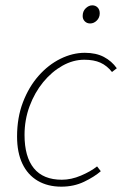

<svg xmlns="http://www.w3.org/2000/svg" viewBox="-20 -688 468 720"><path d="M210 12Q159 12 121.5 -10Q84 -32 64 -74Q44 -116 44 -176Q44 -247 66 -304.5Q88 -362 124.5 -403.5Q161 -445 206.5 -467.5Q252 -490 298 -490Q340 -490 369.5 -474.5Q399 -459 418 -432L400 -418Q381 -442 356.5 -453Q332 -464 296 -464Q254 -464 214 -441.5Q174 -419 142 -380Q110 -341 91 -290Q72 -239 72 -182Q72 -100 107 -57Q142 -14 212 -14Q247 -14 283.5 -29.5Q320 -45 344 -64L358 -46Q334 -25 295.5 -6.5Q257 12 210 12ZM318 -600Q306 -600 298 -608Q290 -616 290 -628Q290 -646 301.5 -657Q313 -668 326 -668Q338 -668 346 -660Q354 -652 354 -638Q354 -622 343 -611Q332 -600 318 -600Z"/></svg>

Font: Source Sans 3 ExtraLight ExtraLight
Style: Italic
Weight: 250
Italic angle: -11°
Version: Version 3.052;hotconv 1.1.0;makeotfexe 2.6.0